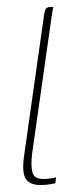

<svg xmlns="http://www.w3.org/2000/svg" viewBox="-20 -525 218 548"><path d="M95 3Q64 3 53 -15.5Q42 -34 49 -82L106 -484Q107 -490 108.5 -495Q110 -500 113.5 -502.5Q117 -505 123 -505H132Q132 -505 130.5 -497.5Q129 -490 127 -475L72 -89Q67 -50 73 -32Q79 -14 104 -14Q110 -14 123 -15.5Q136 -17 140 -19L138 -2Q133 -1 122.5 1Q112 3 95 3Z"/></svg>

Font: Genos Thin Thin
Style: Italic
Weight: 250
Italic angle: -8°
Version: Version 1.010